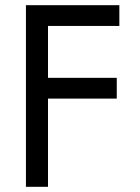

<svg xmlns="http://www.w3.org/2000/svg" viewBox="-20 -720 540 740"><path d="M80 0V-700H440V-620H165V-420H430V-340H165V0Z"/></svg>

Font: Venryn Sans
Style: Regular
Weight: 400
Designer: Owen Earl, indestructible type* (font) & Cristiano Sobral (main changes)
Version: Version 3.600; ttfautohint (v1.8.3)